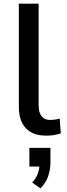

<svg xmlns="http://www.w3.org/2000/svg" viewBox="-20 -725 361 1039"><path d="M229 9Q158 9 120 -31Q82 -71 82 -148V-705H189V-157Q189 -133 195 -115Q201 -97 215 -86.5Q229 -76 250 -76Q264 -76 277.5 -78Q291 -80 303 -83L309 -3Q289 3 271 6Q253 9 229 9ZM199 294 154 263Q175 241 184.5 215Q194 189 194 162L213 176H139V75H253V151Q253 193 240.5 229Q228 265 199 294Z"/></svg>

Font: Nunito Sans 7pt SemiCondensed SemiBold
Style: Regular
Weight: 600
Width: 4
Designer: Vernon Adams
Foundry: Vernon Adams
Version: Version 3.101;gftools[0.9.27]